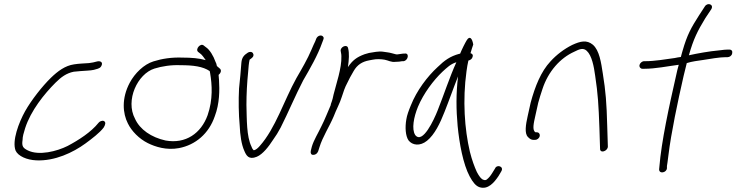

<svg xmlns="http://www.w3.org/2000/svg" viewBox="-20 -740 3491 910"><path d="M54 -26C66 0 107 18 152 20C240 24 326 -17 385 -60C415 -82 453 -111 471 -135C479 -147 483 -161 473 -166C465 -171 451 -164 447 -158C412 -114 353 -76 300 -48C250 -23 165 -1 112 -27C90 -38 82 -46 87 -77C87 -92 92 -110 99 -132C126 -216 190 -295 243 -348C270 -375 295 -393 329 -400C340 -401 352 -402 361 -403C380 -405 409 -405 425 -409C437 -413 452 -414 459 -425C471 -444 457 -454 437 -448C424 -445 420 -443 402 -441C377 -439 356 -439 331 -435C289 -429 254 -403 221 -371C180 -331 129 -266 99 -213C69 -159 36 -72 54 -26Z M595 -348C555 -273 562 -202 586 -155C604 -118 640 -82 680 -62C716 -44 769 -27 828 -38C907 -53 970 -107 998 -189C1021 -249 1021 -314 1018 -361L1016 -385C1026 -393 1031 -406 1023 -414L1008 -427C1007 -435 1004 -442 1001 -448C992 -474 974 -505 955 -517L946 -524C931 -538 904 -507 919 -494L928 -487C936 -482 947 -467 955 -455C924 -464 887 -467 845 -467C794 -469 748 -462 707 -449C662 -435 619 -393 595 -348ZM712 -415C747 -426 792 -433 836 -431C896 -431 942 -425 974 -403L976 -393C985 -339 990 -269 964 -194C933 -108 860 -57 765 -74C697 -89 643 -126 620 -177C573 -265 632 -390 712 -415Z M1124 -442C1122 -406 1117 -363 1113 -321C1110 -265 1111 -198 1116 -146C1118 -100 1124 -56 1138 -25C1147 -4 1158 19 1197 3C1226 -9 1254 -46 1274 -77C1287 -95 1299 -114 1310 -135C1346 -206 1380 -288 1417 -359C1449 -414 1486 -478 1507 -538L1512 -551C1514 -556 1515 -560 1513 -564C1506 -577 1486 -573 1479 -557L1474 -544C1470 -535 1463 -522 1456 -504C1438 -461 1410 -413 1385 -370C1326 -264 1286 -132 1211 -48C1203 -39 1192 -28 1182 -28C1179 -31 1175 -36 1172 -45C1148 -94 1150 -174 1148 -243C1148 -295 1151 -348 1156 -398C1158 -423 1159 -439 1163 -457C1169 -462 1179 -467 1181 -476C1183 -485 1177 -494 1167 -494C1162 -494 1158 -493 1154 -490C1137 -479 1126 -468 1124 -442Z M1453 -25C1451 -15 1454 -6 1464 -6C1476 -6 1483 -12 1488 -23L1494 -42C1509 -91 1540 -138 1561 -187C1573 -219 1591 -251 1600 -281C1607 -303 1615 -327 1625 -345L1639 -373L1656 -403C1673 -433 1697 -448 1730 -454L1746 -457C1765 -461 1786 -460 1803 -457C1820 -454 1834 -444 1855 -447C1864 -447 1879 -448 1886 -450H1893C1916 -454 1921 -491 1897 -486H1891C1881 -484 1872 -484 1862 -482C1858 -482 1855 -483 1851 -484L1836 -488C1829 -490 1823 -491 1816 -492L1795 -495C1773 -498 1749 -492 1729 -489L1708 -483C1670 -469 1651 -454 1629 -422C1634 -457 1636 -487 1630 -511C1626 -534 1590 -517 1595 -497C1596 -488 1598 -485 1598 -473C1600 -417 1573 -341 1561 -292L1557 -274C1555 -266 1552 -257 1549 -249C1548 -247 1547 -245 1548 -243C1533 -209 1520 -174 1503 -141C1488 -109 1467 -76 1458 -45Z M1906 -175C1899 -136 1902 -96 1916 -75C1934 -51 1971 -46 2004 -73C2040 -102 2066 -156 2087 -210C2109 -265 2129 -323 2151 -378C2141 -296 2142 -219 2149 -143C2157 -60 2175 38 2206 96C2221 124 2235 141 2252 147C2293 161 2323 124 2343 94L2356 72C2370 49 2335 37 2326 59L2313 80C2305 93 2297 103 2288 110C2284 114 2277 115 2271 112C2261 109 2251 96 2240 75C2229 51 2217 19 2207 -21C2182 -127 2172 -265 2191 -402C2193 -421 2197 -438 2200 -453C2209 -455 2218 -461 2220 -471C2223 -480 2219 -485 2210 -488C2215 -505 2219 -518 2223 -529C2218 -559 2206 -572 2192 -549C2185 -538 2168 -504 2161 -486C2160 -485 2158 -485 2157 -485C2113 -473 2087 -454 2054 -422C2006 -378 1955 -311 1927 -240C1917 -216 1909 -194 1906 -175ZM1961 -234C1988 -298 2034 -359 2077 -400C2099 -420 2116 -437 2143 -445C2111 -375 2084 -291 2054 -216C2037 -173 1983 -55 1948 -100C1930 -128 1941 -185 1961 -234Z M2481 -190C2472 -150 2465 -108 2482 -91C2490 -82 2499 -77 2508 -77H2516C2526 -77 2536 -85 2538 -95C2540 -105 2534 -113 2524 -113H2518C2501 -123 2510 -158 2517 -190L2531 -253C2537 -274 2543 -295 2551 -318C2578 -401 2635 -465 2702 -495C2726 -507 2744 -515 2761 -499C2785 -477 2795 -425 2801 -380C2814 -294 2817 -243 2821 -133L2824 -36C2823 -11 2860 -23 2861 -45L2858 -142C2855 -254 2851 -305 2837 -392C2829 -444 2821 -501 2790 -528C2761 -552 2731 -545 2692 -527C2654 -508 2618 -481 2589 -449C2544 -401 2516 -331 2495 -253Z M3011 -432C3009 -422 3016 -414 3025 -414H3033C3087 -414 3143 -426 3197 -433C3192 -416 3188 -399 3184 -380C3151 -235 3115 -71 3105 52L3104 62C3103 86 3140 79 3141 57V47C3142 40 3145 23 3148 -4C3161 -111 3192 -257 3220 -380C3225 -401 3230 -422 3235 -441C3260 -449 3287 -452 3314 -456C3345 -461 3391 -469 3419 -469H3428C3438 -469 3448 -476 3450 -486C3453 -497 3448 -505 3437 -505H3428C3422 -505 3408 -504 3386 -501C3341 -497 3286 -487 3245 -478C3267 -556 3286 -593 3323 -654L3351 -696C3365 -719 3334 -730 3321 -710L3293 -667C3256 -609 3237 -576 3215 -499C3212 -490 3210 -480 3207 -470C3198 -469 3187 -467 3178 -465C3135 -459 3082 -450 3040 -450H3033C3023 -450 3013 -441 3011 -432Z"/></svg>

Font: Stray Cat
Style: Obl
Weight: 400
Version: Version 1.0